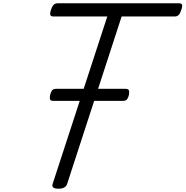

<svg xmlns="http://www.w3.org/2000/svg" viewBox="-20 -1130 1126 1165"><path d="M334 15Q291 15 299 -13L631 -1030H304Q289 -1030 285.5 -1039Q282 -1048 289 -1070Q297 -1093 306 -1101.5Q315 -1110 330 -1110H1066Q1081 -1110 1084.5 -1101.5Q1088 -1093 1080 -1070Q1073 -1048 1064 -1039Q1055 -1030 1040 -1030H718L387 -13Q382 1 369 8Q356 15 334 15ZM303 -518Q285 -518 283 -529Q281 -540 284 -553Q287 -567 294 -579Q301 -591 320 -591H742Q761 -591 763 -579Q765 -567 762 -553Q759 -540 752 -529Q745 -518 727 -518Z"/></svg>

Font: Playwrite CU
Style: Regular
Weight: 400
Designer: Veronika Burian, José Scaglione
Foundry: TypeTogether
Version: Version 1.002